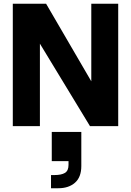

<svg xmlns="http://www.w3.org/2000/svg" viewBox="-20 -670 697 1020"><path d="M465 -650H608V0H458L192 -438V0H48V-650H225L465 -238ZM255 31H412V212Q412 271 378.5 300.5Q345 330 290 330H251V260H269Q306 260 325 248.5Q344 237 344 206V186H255Z"/></svg>

Font: Overused Grotesk
Style: Bold
Weight: 700
Version: Version 0.003